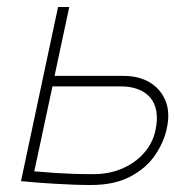

<svg xmlns="http://www.w3.org/2000/svg" viewBox="-20 -520 501 549"><path d="M333 -303H136L178 -500H146L40 -2Q44 -2 57.5 -0.5Q71 1 92 2.5Q113 4 138 5.5Q163 7 189.5 8Q216 9 240 9Q307 9 352.5 -15Q398 -39 423.5 -76.5Q449 -114 457 -153Q467 -199 453 -232.5Q439 -266 408 -284.5Q377 -303 333 -303ZM246 -22Q215 -22 187.5 -23Q160 -24 137.5 -25.5Q115 -27 99.5 -28.5Q84 -30 78 -30L130 -273H326Q354 -273 375.5 -264.5Q397 -256 410 -240.5Q423 -225 427 -202Q431 -179 425 -150Q418 -113 393 -84Q368 -55 330.5 -38.5Q293 -22 246 -22Z"/></svg>

Font: Advent Pro ExtraLight
Style: Italic
Weight: 250
Italic angle: -12°
Version: Version 3.000